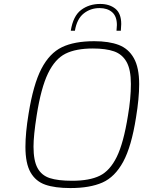

<svg xmlns="http://www.w3.org/2000/svg" viewBox="-20 -948 726 974"><path d="M109 -203Q109 -274 125 -371Q149 -520 190 -599Q231 -678 294 -708.5Q357 -739 458 -739Q533 -739 582.5 -720Q632 -701 659 -653Q686 -605 686 -521Q686 -449 670 -352Q647 -205 605 -127.5Q563 -50 499.5 -22Q436 6 337 6Q259 6 210 -11Q161 -28 135 -73.5Q109 -119 109 -203ZM629 -361Q644 -448 644 -522Q644 -595 622 -634Q600 -673 558.5 -687.5Q517 -702 451 -702Q365 -702 312 -675.5Q259 -649 223.5 -575.5Q188 -502 166 -362Q150 -260 150 -204Q150 -133 170.5 -95.5Q191 -58 232.5 -44.5Q274 -31 346 -31Q434 -31 486 -56.5Q538 -82 572.5 -152.5Q607 -223 629 -361ZM488 -928Q535 -928 565 -904Q595 -880 595 -826Q595 -816 593 -792H571Q573 -814 573 -821Q573 -865 549 -886Q525 -907 485 -907Q439 -907 404.5 -879.5Q370 -852 360 -792H339Q351 -867 391.5 -897.5Q432 -928 488 -928Z"/></svg>

Font: Exo ExtraLight
Style: Italic
Weight: 275
Italic angle: -9°
Designer: Natanael Gama
Foundry: Natanael Gama
Version: Version 1.500; ttfautohint (v1.6)